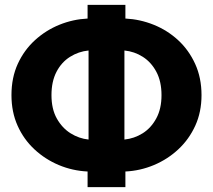

<svg xmlns="http://www.w3.org/2000/svg" viewBox="-20 -767 873 787"><path d="M339 0V-64Q277 -67 221 -90.5Q165 -114 121 -155Q77 -196 52 -252Q27 -308 27 -377Q27 -449 53 -505.5Q79 -562 123.5 -602.5Q168 -643 223.5 -665.5Q279 -688 339 -691V-747H494V-691Q554 -688 610 -665.5Q666 -643 710 -602.5Q754 -562 780 -505Q806 -448 806 -377Q806 -308 780.5 -252Q755 -196 711 -155Q667 -114 611 -90.5Q555 -67 494 -64V0ZM343 -195V-560Q302 -556 267 -534Q232 -512 211.5 -472.5Q191 -433 191 -377Q191 -320 213 -281Q235 -242 269.5 -220.5Q304 -199 343 -195ZM490 -195Q530 -199 564.5 -220.5Q599 -242 620.5 -281.5Q642 -321 642 -377Q642 -433 621 -472.5Q600 -512 565.5 -534Q531 -556 490 -560Z"/></svg>

Font: Raleway ExtraBold
Style: Regular
Weight: 800
Designer: Matt McInerney, Pablo Impallari, Rodrigo Fuenzalida
Foundry: Matt McInerney, Pablo Impallari, Rodrigo Fuenzalida
Version: Version 4.026